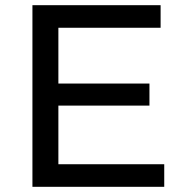

<svg xmlns="http://www.w3.org/2000/svg" viewBox="-20 -720 710 740"><path d="M613 0H105V-700H599V-613H205V-398H556V-313H205V-87H613Z"/></svg>

Font: Argentum Novus
Style: Regular
Weight: 400
Designer: Julieta Ulanovsky
Foundry: Julieta Ulanovsky
Version: Version 7.20;July 27, 2021;FontCreator 13.0.0.2683 64-bit